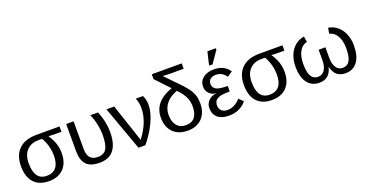

<svg xmlns="http://www.w3.org/2000/svg" viewBox="-34 -1451 4131 2158"><g transform="rotate(-20 2032.0 -371.5)"><path d="M523.4 -239.7Q523.4 -122.1 459.7 -56.2Q396 9.8 284.2 9.8Q167 9.8 104.5 -58.8Q42 -127.4 42 -255.9Q42 -385.3 115.2 -456.8Q188.5 -528.3 324.2 -528.3H602.1V-464.4H521.5L449.2 -467.3V-465.3Q488.8 -406.2 506.1 -352.1Q523.4 -297.9 523.4 -239.7ZM431.2 -238.3Q431.2 -362.8 370.6 -464.4H327.1Q237.3 -464.4 186 -409.7Q134.8 -355 134.8 -256.8Q134.8 -55.2 280.3 -55.2Q354 -55.2 392.6 -102.3Q431.2 -149.4 431.2 -238.3Z M1116.2 -278.8Q1116.2 9.8 889.2 9.8Q780.3 9.8 731.2 -42Q682.1 -93.8 682.1 -204.6V-528.3H770.5V-201.7Q770.5 -130.4 799.1 -94.2Q827.6 -58.1 893.1 -58.1Q964.8 -58.1 995.4 -108.6Q1025.9 -159.2 1025.9 -276.9Q1025.9 -318.8 1018.1 -366.7Q1010.3 -414.6 997.6 -457.8Q984.9 -501 970.2 -528.3H1062Q1087.9 -470.7 1102.1 -403.3Q1116.2 -335.9 1116.2 -278.8Z M1626 -413.1Q1626 -356.4 1603.3 -287.6Q1580.6 -218.8 1538.3 -145Q1496.1 -71.3 1437.5 0H1354.5L1164.1 -528.3H1256.3L1408.2 -75.2Q1538.1 -244.6 1538.1 -408.7Q1538.1 -475.6 1514.2 -528.3H1600.6Q1626 -481 1626 -413.1Z M2178.2 -231.9Q2178.2 -121.1 2115.2 -55.7Q2052.2 9.8 1942.9 9.8Q1832.5 9.8 1769.3 -54.2Q1706.1 -118.2 1706.1 -231Q1706.1 -421.9 1933.1 -501L1777.3 -666.5V-724.6H2135.3V-660.2H1960.4L1885.3 -664.1L2039.6 -505.9Q2092.3 -451.7 2122.6 -408.7Q2152.8 -365.7 2165.5 -324Q2178.2 -282.2 2178.2 -231.9ZM2085.9 -230Q2085.9 -285.2 2063 -337.6Q2040 -390.1 1978.5 -453.6Q1891.1 -422.4 1844.7 -364.3Q1798.3 -306.2 1798.3 -230Q1798.3 -147.5 1836.7 -101.3Q1875 -55.2 1942.9 -55.2Q2085.9 -55.2 2085.9 -230Z M2443.4 -55.7Q2485.8 -55.7 2526.6 -77.4Q2567.4 -99.1 2596.2 -134.3L2647.5 -85.4Q2568.4 9.8 2437.5 9.8Q2349.1 9.8 2302 -30.8Q2254.9 -71.3 2254.9 -144Q2254.9 -197.8 2291.3 -233.9Q2327.6 -270 2383.8 -275.4V-276.4Q2332 -282.2 2301.5 -315.4Q2271 -348.6 2271 -397Q2271 -460.4 2320.6 -499.3Q2370.1 -538.1 2450.7 -538.1Q2573.2 -538.1 2634.3 -447.8L2571.8 -404.8Q2527.3 -472.7 2451.2 -472.7Q2406.7 -472.7 2383.3 -451.9Q2359.9 -431.2 2359.9 -395Q2359.9 -350.6 2397.9 -330.1Q2435.5 -309.1 2534.7 -309.1V-243.2Q2459.5 -243.2 2422.9 -233.9Q2385.7 -224.6 2366 -203.4Q2346.2 -182.1 2346.2 -145.5Q2346.2 -103 2372.3 -79.3Q2398.4 -55.7 2443.4 -55.7ZM2554.2 -735.4 2456.1 -594.7H2419.4V-610.8L2453.1 -753.4H2554.2Z M3189.9 -239.7Q3189.9 -122.1 3126.2 -56.2Q3062.5 9.8 2950.7 9.8Q2833.5 9.8 2771 -58.8Q2708.5 -127.4 2708.5 -255.9Q2708.5 -385.3 2781.7 -456.8Q2855 -528.3 2990.7 -528.3H3268.6V-464.4H3188L3115.7 -467.3V-465.3Q3155.3 -406.2 3172.6 -352.1Q3189.9 -297.9 3189.9 -239.7ZM3097.7 -238.3Q3097.7 -362.8 3037.1 -464.4H2993.7Q2903.8 -464.4 2852.5 -409.7Q2801.3 -355 2801.3 -256.8Q2801.3 -55.2 2946.8 -55.2Q3020.5 -55.2 3059.1 -102.3Q3097.7 -149.4 3097.7 -238.3Z M3714.8 -219.2Q3714.8 -142.6 3742.7 -100.3Q3770.5 -58.1 3820.3 -58.1Q3876 -58.1 3903.6 -103.5Q3931.2 -148.9 3931.2 -250Q3931.2 -340.3 3898.9 -398.7Q3866.7 -457 3807.1 -470.7L3818.4 -538.6Q3882.3 -528.3 3928.2 -488.3Q3974.1 -448.2 3998.8 -387.2Q4023.4 -326.2 4023.4 -252.4Q4023.4 -127.4 3972.9 -58.8Q3922.4 9.8 3829.6 9.8Q3768.1 9.8 3729.7 -21.7Q3691.4 -53.2 3674.8 -120.6H3672.9Q3656.2 -53.2 3617.9 -21.7Q3579.6 9.8 3518.1 9.8Q3425.3 9.8 3374.8 -58.8Q3324.2 -127.4 3324.2 -252.4Q3324.2 -328.6 3349.1 -389.4Q3374 -450.2 3420.2 -489.3Q3466.3 -528.3 3529.3 -538.6L3540.5 -470.7Q3482.4 -458 3449.5 -400.6Q3416.5 -343.3 3416.5 -250Q3416.5 -149.4 3443.6 -103.8Q3470.7 -58.1 3526.4 -58.1Q3576.2 -58.1 3605 -100.3Q3633.8 -142.6 3633.8 -219.2V-342.3H3714.8Z"/></g></svg>

Font: Arimo Nerd Font
Style: Regular
Weight: 400
Designer: Steve Matteson
Foundry: Monotype Imaging Inc.
Version: Version 1.33;Nerd Fonts 3.2.1